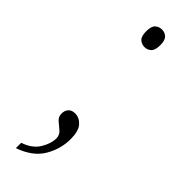

<svg xmlns="http://www.w3.org/2000/svg" viewBox="-233 -524 687 687"><g transform="rotate(45 110.5 -181.0)"><path d="M110 -427Q95 -427 84.5 -436.5Q74 -446 74 -472Q74 -497 84.5 -506.5Q95 -516 110 -516Q124 -516 134.5 -506.5Q145 -497 145 -472Q145 -446 134.5 -436.5Q124 -427 110 -427ZM40 127Q82 113 100 83Q118 53 118 27Q118 10 105.5 -1Q93 -12 80.5 -22Q68 -32 68 -49Q68 -65 77 -74.5Q86 -84 102 -84Q124 -84 140 -66Q156 -48 156 -8Q156 43 129.5 87.5Q103 132 40 154Z"/></g></svg>

Font: Noto Serif SemiCondensed ExtraLight
Style: Regular
Weight: 200
Width: 4
Designer: Monotype Design Team
Foundry: Monotype Imaging Inc.
Version: Version 2.014